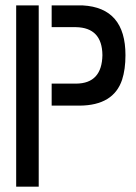

<svg xmlns="http://www.w3.org/2000/svg" viewBox="-20 -704 511 724"><path d="M41 0H126V-683.6H41ZM174.8 -305.7H280.3Q408.2 -306.6 440.4 -403.3Q453.1 -442.4 453.1 -496.1Q453.1 -674.8 292 -683.6Q286.1 -683.6 280.3 -683.6H174.8V-601.6H266.6Q365.2 -599.6 366.2 -496.1Q364.3 -389.6 267.6 -388.7H174.8Z"/></svg>

Font: Post No Bills Colombo SemiBold
Style: Regular
Weight: 600
Designer: Kosala Senevirathne, Siva Puranthara, Lasantha Premarathna, Tharique Azeez
Foundry: Mooniak
Version: Version 1.220 ; ttfautohint (v1.6)